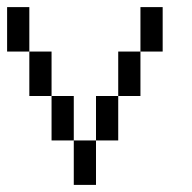

<svg xmlns="http://www.w3.org/2000/svg" viewBox="-20 -520 540 540"><path d="M0 -437.5V-500H62.5V-437.5ZM0 -375V-437.5H62.5V-375ZM375 -437.5V-500H437.5V-437.5ZM375 -375V-437.5H437.5V-375ZM312.5 -312.5V-375H375V-312.5ZM312.5 -250V-312.5H375V-250ZM62.5 -312.5V-375H125V-312.5ZM62.5 -250V-312.5H125V-250ZM125 -187.5V-250H187.5V-187.5ZM125 -125V-187.5H187.5V-125ZM250 -187.5V-250H312.5V-187.5ZM250 -125V-187.5H312.5V-125ZM187.5 -62.5V-125H250V-62.5ZM187.5 0V-62.5H250V0Z"/></svg>

Font: AprilSans
Style: Regular
Weight: 400
Designer: typesprite
Version: Version 1.001;PS 001.001;hotconv 1.0.88;makeotf.lib2.5.64775